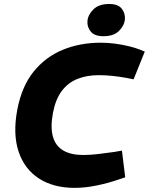

<svg xmlns="http://www.w3.org/2000/svg" viewBox="-20 -921 737 951"><path d="M349 9.5Q244.1 9.5 172.4 -37.3Q100.6 -84 71.9 -170.8Q43.1 -257.5 65.6 -377.5Q87.6 -493 146.3 -566Q205.1 -639 290.8 -674.3Q376.5 -709.5 478.9 -709.5Q513.4 -709.5 549.6 -704.8Q585.9 -700 618.6 -692Q651.4 -684 673.5 -675L697.1 -665.4L641.7 -528L606.5 -535.1Q570.5 -541.6 536.5 -545.1Q502.5 -548.7 468.5 -548.7Q409.9 -548.7 363.5 -530.1Q317.1 -511.5 286.3 -470.8Q255.4 -430.2 242.4 -362.5Q228.9 -290.3 242.2 -243.9Q255.5 -197.5 293.6 -175.4Q331.7 -153.3 392.3 -153.3Q426.4 -153.3 464.9 -157.9Q503.5 -162.4 546.5 -168.5L584 -175L600.2 -42.7L563.7 -30.6Q517.5 -14.5 460.3 -2.5Q403 9.5 349 9.5ZM492.4 -741.6Q448.5 -741.6 429.6 -764.6Q410.6 -787.6 413.2 -817Q415.7 -848 442.9 -874.7Q470.1 -901.3 520.3 -901.3Q564.7 -901.3 582.9 -878.1Q601.1 -854.9 598.6 -825.4Q596 -794.5 569.6 -768Q543.2 -741.6 492.4 -741.6Z"/></svg>

Font: REM Medium
Style: Italic
Weight: 500
Italic angle: -11°
Designer: Octavio Pardo
Foundry: Ashler Design
Version: Version 1.005;gftools[0.9.28]